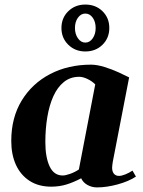

<svg xmlns="http://www.w3.org/2000/svg" viewBox="-20 -799 623 835"><path d="M402 16Q379.4 16 360.4 5.4Q341.4 -5.2 333 -23.6Q300.4 -6.4 269.4 3.2Q238.4 12.8 202.8 12.8Q147.6 12.8 108.6 -12.5Q69.6 -37.8 49.3 -82.2Q29 -126.6 29 -186Q29 -287 74.2 -361.4Q119.4 -435.8 197.8 -476.8Q276.2 -517.8 375.8 -517.8Q401.4 -517.8 434.3 -507.7Q467.2 -497.6 496.2 -484.2L541.6 -462.4L470.6 -96Q469.6 -89 468.6 -82Q467.6 -75 467.6 -70Q467.6 -52.8 475.5 -43.4Q483.4 -34 497.6 -34Q508.6 -34 524.9 -40.5Q541.2 -47 556.2 -57L571.2 -31Q539.2 -10 491.4 3Q443.6 16 402 16ZM252.8 -35.8Q265 -35.8 285.2 -43Q305.4 -50.2 323 -62L394.2 -432Q380 -446.2 360.3 -455.6Q340.6 -465 324.6 -465Q285.8 -465 257.8 -442.4Q229.8 -419.8 212.1 -380.6Q194.4 -341.4 185.8 -290Q177.2 -238.6 177.2 -181Q177.2 -115.2 195.8 -75.5Q214.4 -35.8 252.8 -35.8ZM351 -575.2Q306.8 -575.2 277 -604.4Q247.2 -633.6 247.2 -677.2Q247.2 -721.2 277 -750.2Q306.8 -779.2 351 -779.2Q396.2 -779.2 425.8 -750.2Q455.4 -721.2 455.4 -677.2Q455.4 -633.6 425.8 -604.4Q396.2 -575.2 351 -575.2ZM351 -613.8Q370.4 -613.8 383.2 -632.3Q396 -650.8 396 -677.2Q396 -704.2 383.2 -722.1Q370.4 -740 351 -740Q332 -740 319 -722.1Q306 -704.2 306 -677.2Q306 -650.8 319 -632.3Q332 -613.8 351 -613.8Z"/></svg>

Font: Wittgenstein
Style: Italic
Weight: 400
Italic angle: -11°
Designer: Jörg Drees
Foundry: Jörg Drees
Version: Version 1.500